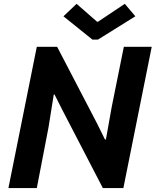

<svg xmlns="http://www.w3.org/2000/svg" viewBox="-20 -958 793 978"><path d="M167.5 -719.7H271L475.1 -327.6L514.6 -247.6H519.5L548.8 -412.1L610.8 -719.7H752.9L608.4 0H503.9L298.8 -395.5L257.8 -476.6H253.9L227.1 -309.1L167.5 0H22.9ZM303.2 -875 370.1 -938.5 474.6 -847.2H479L615.7 -938.5L669.4 -875L479 -756.3H450.7Z"/></svg>

Font: Reddit Sans Chocolate
Style: Bold Italic
Weight: 700
Italic angle: -11.25°
Designer: Stephen Hutchings
Version: Version 1.013